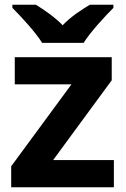

<svg xmlns="http://www.w3.org/2000/svg" viewBox="-20 -837 528 806"><path d="M157 -657H331C359 -702 420 -768 456 -804V-817H357C322 -796 277 -767 243 -731C208 -767 166 -795 131 -817H32V-804C69 -767 129 -702 157 -657ZM458 -51V-165H203L449 -500V-597H42V-483H280L27 -139V-51Z"/></svg>

Font: Noto Sans Tamil UI
Style: Bold
Weight: 700
Designer: Jelle Bosma - Monotype Design Team
Foundry: Monotype Imaging Inc.
Version: Version 2.004